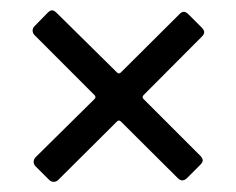

<svg xmlns="http://www.w3.org/2000/svg" viewBox="-20 -508 462 376"><path d="M349.1 -480 375 -454.1Q379.9 -449.2 379.9 -444.8Q379.9 -440.9 375 -436L261.2 -321.8Q257.3 -317.9 261.2 -314L372.1 -203.1Q377 -198.2 377 -193.8Q377 -189.9 372.1 -185.1L346.2 -159.2Q341.8 -154.8 336.9 -154.8Q332.5 -154.8 328.1 -159.2L216.8 -270Q212.9 -273.9 209 -270L94.2 -155.8Q90.3 -151.9 85 -151.9Q80.1 -151.9 76.2 -155.8L49.8 -182.1Q45.9 -186 45.9 -190.9Q45.9 -196.3 49.8 -200.2L165 -314Q168.9 -317.9 165 -321.8L47.9 -439Q43.9 -442.9 43.9 -448.2Q43.9 -453.1 47.9 -457L73.2 -482.9Q78.1 -487.8 82 -487.8Q85.9 -487.8 90.8 -482.9L209 -366.2Q212.9 -362.3 216.8 -366.2L331.1 -480Q335.9 -484.9 339.8 -484.9Q344.2 -484.9 349.1 -480Z"/></svg>

Font: Barlow
Style: Regular
Weight: 400
Designer: Jeremy Tribby
Foundry: Jeremy Tribby
Version: Version 1.101